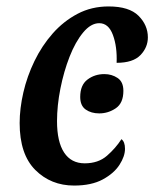

<svg xmlns="http://www.w3.org/2000/svg" viewBox="-20 -566 479 596"><path d="M210 10Q138 10 89.5 -38.5Q41 -87 41 -184Q41 -229 52.5 -279Q64 -329 87 -376.5Q110 -424 143.5 -462Q177 -500 220.5 -523Q264 -546 317 -546Q381 -546 410 -517Q439 -488 439 -450Q439 -419 416 -395Q393 -371 342 -371Q344 -421 330.5 -457.5Q317 -494 288 -494Q262 -494 238 -465Q214 -436 196 -390Q178 -344 167.5 -291Q157 -238 157 -190Q157 -126 179 -92.5Q201 -59 243 -59Q285 -59 312 -82.5Q339 -106 357 -134Q368 -126 368 -104Q368 -81 351 -54.5Q334 -28 299 -9Q264 10 210 10ZM288 -214Q263 -214 246 -226Q229 -238 229 -265Q229 -302 251.5 -319Q274 -336 304 -336Q327 -336 345 -324Q363 -312 363 -284Q363 -246 339.5 -230Q316 -214 288 -214Z"/></svg>

Font: Noto Serif ExtraCondensed SemiBold
Style: Italic
Weight: 600
Width: 2
Italic angle: -12°
Designer: Monotype Design Team
Foundry: Monotype Imaging Inc.
Version: Version 2.013